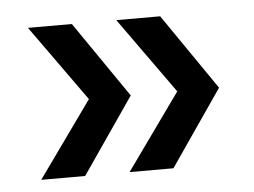

<svg xmlns="http://www.w3.org/2000/svg" viewBox="-35 -439 527 399"><g transform="rotate(-5 229.0 -239.5)"><path d="M220.5 -81.5 333.8 -240 220.5 -398.5H312L421 -240L312 -81.5ZM36.2 -81.5 149.5 -240 36.2 -398.5H127.8L236.8 -240L127.8 -81.5Z"/></g></svg>

Font: Outfit Thin
Style: Regular
Weight: 100
Designer: Rodrigo Fuenzalida
Foundry: fragTYPE
Version: Version 1.000